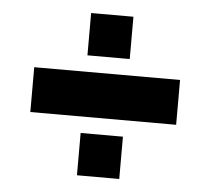

<svg xmlns="http://www.w3.org/2000/svg" viewBox="-43 -638 664 606"><g transform="rotate(5 289.0 -335.0)"><path d="M58 -264V-406H520V-264ZM222 -78V-212H356V-78ZM222 -458V-592H356V-458Z"/></g></svg>

Font: Oxanium ExtraLight ExtraBold
Style: Regular
Weight: 800
Version: Version 2.000